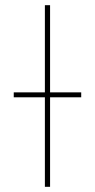

<svg xmlns="http://www.w3.org/2000/svg" viewBox="-20 -720 366 740"><path d="M153 0V-700H173V0ZM33 -345V-364H293V-345Z"/></svg>

Font: Montserrat Thin Thin
Style: Regular
Weight: 250
Version: Version 9.000